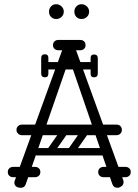

<svg xmlns="http://www.w3.org/2000/svg" viewBox="-20 -889 654 909"><path d="M536 0Q529 0 522.5 -3.5Q516 -7 512 -17L324 -564Q320 -578 317 -583Q314 -588 308 -588Q300 -588 292 -564L102 -17Q96 0 79 0Q63 0 55.5 -7Q48 -14 48 -24Q48 -28 50 -34L276 -656Q278 -662 281 -662Q284 -662 295.5 -662Q307 -662 319 -662Q331 -662 333 -662Q336 -662 338 -657L563 -38Q565 -32 565 -27Q565 -14 555 -7Q545 0 536 0ZM83 -249Q73 -249 65.5 -256.5Q58 -264 58 -274Q58 -285 65.5 -292Q73 -299 83 -299H532Q543 -299 550 -292Q557 -285 557 -274Q557 -264 550 -256.5Q543 -249 532 -249ZM17 -75Q17 -86 24 -92Q31 -99 43 -99H92Q104 -99 111 -93Q118 -86 118 -75Q118 -63 111 -56Q104 -50 92 -50H43Q31 -50 24 -57Q17 -63 17 -75ZM171 -75Q171 -63 164 -57Q157 -50 145 -50H96Q85 -50 77 -56Q70 -63 70 -75Q70 -86 77 -93Q85 -99 96 -99H145Q157 -99 164 -92Q171 -86 171 -75ZM445 -75Q445 -86 452 -92Q459 -99 471 -99H520Q532 -99 539 -93Q546 -86 546 -75Q546 -63 539 -56Q532 -50 520 -50H471Q459 -50 452 -57Q445 -63 445 -75ZM599 -75Q599 -63 592 -57Q585 -50 573 -50H524Q513 -50 505 -56Q498 -63 498 -75Q498 -86 505 -93Q513 -99 524 -99H573Q585 -99 592 -92Q599 -86 599 -75ZM231 -675Q231 -687 238 -693Q245 -700 257 -700H306Q318 -700 325 -694Q332 -687 332 -675Q332 -664 325 -657Q318 -651 306 -651H257Q245 -651 238 -658Q231 -664 231 -675ZM385 -675Q385 -664 378 -658Q371 -651 359 -651H310Q299 -651 291 -657Q284 -664 284 -675Q284 -687 291 -694Q299 -700 310 -700H359Q371 -700 378 -693Q385 -687 385 -675ZM428 -577Q428 -560 411 -560H207Q190 -560 190 -577Q190 -595 206 -595H410Q428 -595 428 -577ZM425 -523Q409 -523 409 -540V-574Q409 -583 413 -587Q417 -591 426 -591Q436 -591 440 -587Q443 -584 443 -575V-541Q443 -523 425 -523ZM425 -631Q443 -631 443 -613V-579Q443 -570 440 -567Q436 -563 426 -563Q417 -563 413 -567Q409 -571 409 -580V-614Q409 -631 425 -631ZM209 -540Q209 -523 193 -523Q175 -523 175 -541V-575Q175 -584 178 -587Q182 -591 192 -591Q201 -591 205 -587Q209 -583 209 -574ZM175 -614Q175 -632 193 -632Q209 -632 209 -615V-581Q209 -572 205 -568Q201 -564 192 -564Q182 -564 178 -568Q175 -571 175 -580ZM306 -159Q293 -169 302 -182L368 -276Q377 -290 393 -279Q406 -269 397 -256L331 -162Q327 -157 320.5 -155.5Q314 -154 306 -159ZM208 -159Q195 -169 204 -182L270 -276Q279 -290 295 -279Q308 -269 299 -256L233 -162Q229 -157 222.5 -155.5Q216 -154 208 -159ZM504 -266Q504 -249 487 -249H155Q138 -249 138 -266Q138 -284 154 -284H486Q504 -284 504 -266ZM504 -170Q504 -153 487 -153H155Q138 -153 138 -170Q138 -188 154 -188H486Q504 -188 504 -170ZM366 -799Q351 -799 341.5 -809Q332 -819 332 -834Q332 -848 341.5 -858.5Q351 -869 366 -869Q381 -869 391.5 -858.5Q402 -848 402 -834Q402 -819 391.5 -809Q381 -799 366 -799ZM246 -799Q231 -799 221.5 -809Q212 -819 212 -834Q212 -848 221.5 -858.5Q231 -869 246 -869Q261 -869 271.5 -858.5Q282 -848 282 -834Q282 -819 271.5 -809Q261 -799 246 -799Z"/></svg>

Font: Agu Display
Style: Regular
Weight: 400
Designer: Oluwaseun Badejo
Version: Version 1.103